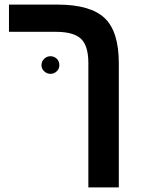

<svg xmlns="http://www.w3.org/2000/svg" viewBox="-20 -626 616 834"><path d="M496.1 -351.1V188H363.8V-352.1Q363.8 -427.2 331.8 -457.5Q299.8 -487.8 222.2 -487.8H19V-606H230Q373 -606 435.1 -546.9Q496.1 -488.8 496.1 -351.1ZM160.2 -342.8Q160.2 -359.4 171.9 -370.6Q183.6 -381.8 199.2 -381.8Q215.3 -381.8 226.6 -370.8Q237.8 -359.9 237.8 -342.8Q237.8 -327.1 226.3 -316.2Q214.8 -305.2 199.2 -305.2Q184.1 -305.2 172.1 -316.2Q160.2 -327.1 160.2 -342.8Z"/></svg>

Font: Libra Sans Modern
Style: Bold
Weight: 700
Foundry: Stefan Peev, Context Ltd
Version: Version 1.000